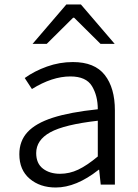

<svg xmlns="http://www.w3.org/2000/svg" viewBox="-20 -821 614 854"><path d="M66 -135Q66 -194 102.5 -233.5Q139 -273 215 -297.5Q291 -322 415 -335Q415 -395 389 -438Q363 -481 293 -481Q212 -481 122 -425L90 -474Q133 -505 189 -525Q245 -545 304 -545Q401 -545 446 -487.5Q491 -430 491 -330V0H428L421 -66H419Q319 13 228 13Q158 13 112 -26Q66 -65 66 -135ZM415 -125V-284Q266 -267 203.5 -232.5Q141 -198 141 -140Q141 -94 171 -71Q201 -48 247 -48Q289 -48 328 -66.5Q367 -85 415 -125ZM275 -801H340L490 -626H427L310 -742H305L188 -626H125Z"/></svg>

Font: Nebula Sans Book
Style: Regular
Weight: 400
Designer: Paul D. Hunt for Adobe (as Source Sans)
Foundry: Nebula Entertainment & Broadcasting LLC
Version: Version 1.010